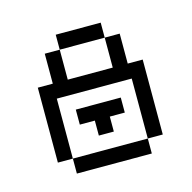

<svg xmlns="http://www.w3.org/2000/svg" viewBox="-61 -382 442 442"><g transform="rotate(-15 160.5 -160.5)"><path d="M71.4 -35.7V-178.6H250V-35.7H285.7V-214.3H250V-285.7H214.3V-214.3H107.1V-285.7H71.4V-214.3H35.7V-35.7ZM71.4 -35.7V0H250V-35.7ZM107.1 -321.4V-285.7H214.3V-321.4ZM214.3 -142.9H107.1V-107.1H142.9V-71.4H178.6V-107.1H214.3Z"/></g></svg>

Font: Gossip Icons Low Pixel
Style: Regular
Weight: 500
Designer: Deborah Khodanovich
Version: Version 1.001;Glyphs 3.3.1 (3343)